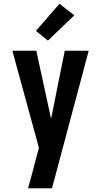

<svg xmlns="http://www.w3.org/2000/svg" viewBox="-20 -791 540 1026"><path d="M130 215Q141 177 151 138.5Q161 100 171 62L188 -1L46 -520H174L253 -156L326 -520H454L258 215ZM236 -574 172 -626 298 -771 377 -709Z"/></svg>

Font: Iosevka Extrabold
Style: Regular
Weight: 800
Monospace: yes
Designer: Belleve Invis
Foundry: Belleve Invis
Version: Version 32.5.0; ttfautohint (v1.8.4)